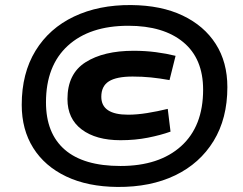

<svg xmlns="http://www.w3.org/2000/svg" viewBox="-20 -730 962 760"><path d="M445 10Q327 9 242 -31.5Q157 -72 111.5 -144.5Q66 -217 66 -315Q66 -440 120.5 -529Q175 -618 273 -664.5Q371 -711 499 -710Q618 -709 703 -668.5Q788 -628 834 -556Q880 -484 880 -385Q880 -261 825.5 -172Q771 -83 673.5 -36Q576 11 445 10ZM457 -73Q610 -73 697 -151.5Q784 -230 784 -375Q784 -498 705.5 -563Q627 -628 488 -628Q335 -628 248.5 -549Q162 -470 162 -325Q162 -202 236.5 -137.5Q311 -73 457 -73ZM457 -175Q360 -175 303.5 -217.5Q247 -260 247 -338Q247 -438 318.5 -483.5Q390 -529 509 -529Q555 -529 597 -523.5Q639 -518 675 -509L651 -413Q612 -420 577.5 -423.5Q543 -427 505 -427Q441 -427 411 -408Q381 -389 381 -347Q381 -276 487 -276Q522 -276 562.5 -282.5Q603 -289 644 -299L655 -209Q616 -195 565.5 -185Q515 -175 457 -175Z"/></svg>

Font: Georama ExtraExtended ExtraBold
Style: Italic
Weight: 800
Width: 8
Italic angle: -9°
Designer: Jean-Baptiste Levee
Foundry: Production Type
Version: Version 1.000